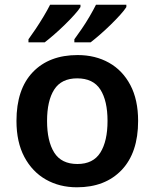

<svg xmlns="http://www.w3.org/2000/svg" viewBox="-20 -786 657 816"><path d="M567 -272Q567 -137 497 -63.5Q427 10 307 10Q233 10 175 -23Q117 -56 83.5 -119Q50 -182 50 -272Q50 -407 119.5 -479.5Q189 -552 310 -552Q385 -552 443 -519.5Q501 -487 534 -424.5Q567 -362 567 -272ZM180 -272Q180 -186 210.5 -137.5Q241 -89 309 -89Q376 -89 406.5 -137.5Q437 -186 437 -272Q437 -358 406.5 -405.5Q376 -453 308 -453Q241 -453 210.5 -405.5Q180 -358 180 -272ZM517 -756Q509 -743 491 -723Q473 -703 450.5 -681Q428 -659 405 -639Q382 -619 365 -606H296V-619Q310 -638 327.5 -663.5Q345 -689 361 -716.5Q377 -744 388 -766H517ZM322 -756Q314 -743 296 -723Q278 -703 255.5 -681Q233 -659 210 -639Q187 -619 170 -606H101V-619Q115 -638 132 -663.5Q149 -689 165.5 -716.5Q182 -744 193 -766H322Z"/></svg>

Font: Noto Sans Lao UI SemBd
Style: Regular
Weight: 600
Designer: Monotype Design Team
Foundry: Monotype Imaging Inc.
Version: Version 2.000; ttfautohint (v1.8.4.7-5d5b)